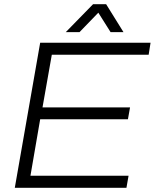

<svg xmlns="http://www.w3.org/2000/svg" viewBox="-20 -888 732 908"><path d="M291 -736H356L445 -828L503 -736H564L482 -868H420ZM50 0H578L588 -57H124L170 -324H585L595 -380H181L225 -629H683L692 -686H170Z"/></svg>

Font: Archivo ExtraLight
Style: Italic
Weight: 200
Italic angle: -10°
Designer: Hector Gatti
Foundry: Omnibus-Type
Version: Version 2.001